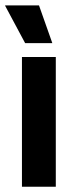

<svg xmlns="http://www.w3.org/2000/svg" viewBox="-26 -706 288 726"><path d="M57 0V-490.5H185V0ZM121.5 -685.5 171.5 -544V-543H69L-6.5 -684V-685.5Z"/></svg>

Font: Anek Bangla SemiBold
Style: Regular
Weight: 600
Designer: Sulekha Rajkumar (Bangla), Yesha Goshar (Latin)
Foundry: Ek Type
Version: Version 1.003